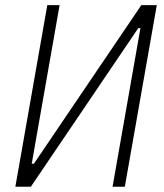

<svg xmlns="http://www.w3.org/2000/svg" viewBox="-20 -713 626 733"><path d="M38.6 0 160.6 -693.4H207.5L101.1 -87.9H109.4L519.5 -693.4H578.6L456.5 0H409.7L516.1 -605.5H507.8L97.7 0Z"/></svg>

Font: Cascadia Mono ExtraLight
Style: Italic
Weight: 200
Italic angle: -10°
Monospace: yes
Designer: Aaron Bell
Foundry: Saja Typeworks
Version: Version 2404.023; ttfautohint (v1.8.4)